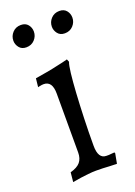

<svg xmlns="http://www.w3.org/2000/svg" viewBox="-132 -713 546 778"><g transform="rotate(-20 141.0 -323.5)"><path d="M48 -29Q78 -37 91 -52.5Q104 -68 104 -94V-348Q104 -402 67 -402Q60 -402 50 -400Q46 -399 42 -398L46 -435Q71 -439 96.5 -443.5Q122 -448 143 -453Q168 -458 190 -464L195 -452Q190 -441 186 -406.5Q182 -372 179 -323Q176 -274 174 -215.5Q172 -157 172 -98Q172 -42 207 -42Q212 -42 218 -42Q224 -42 229 -43Q235 -43 242 -44L244 -40L236 3Q221 3 205 2Q191 1 176 0.5Q161 0 147 0Q131 0 113 2Q95 4 80 6Q62 9 44 12ZM219 -566Q199 -566 188.5 -579.5Q178 -593 178 -609Q178 -629 192 -644Q206 -659 228 -659Q248 -659 258.5 -646Q269 -633 269 -616Q269 -596 255 -581Q241 -566 219 -566ZM53 -566Q33 -566 22.5 -579.5Q12 -593 12 -609Q12 -629 26 -644Q40 -659 62 -659Q82 -659 92.5 -646Q103 -633 103 -616Q103 -596 89 -581Q75 -566 53 -566Z"/></g></svg>

Font: Alegreya
Style: Regular
Weight: 400
Designer: Juan Pablo del Peral
Foundry: Juan Pablo del Peral
Version: Version 1.003